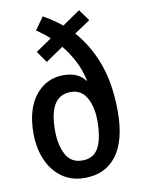

<svg xmlns="http://www.w3.org/2000/svg" viewBox="-87 -823 659 893"><g transform="rotate(-10 243.0 -377.0)"><path d="M178 -764Q223 -739 265 -705L349 -763L388 -709L313 -659Q376 -588 410.5 -492Q445 -396 445 -267Q445 -132 392 -61Q339 10 241 10Q179 10 134.5 -21.5Q90 -53 65.5 -108.5Q41 -164 41 -235Q41 -350 92.5 -414Q144 -478 225 -478Q294 -478 326 -434L329 -435Q318 -485 296 -528Q274 -571 243 -609L160 -552L122 -606L197 -657Q182 -671 167 -682.5Q152 -694 136 -705ZM244 -395Q142 -395 142 -232Q142 -163 166 -117.5Q190 -72 244 -72Q297 -72 320.5 -115Q344 -158 344 -243Q344 -307 319.5 -351Q295 -395 244 -395Z"/></g></svg>

Font: Avrile Sans Condensed Medium
Style: Regular
Weight: 500
Width: 3
Designer: Monotype Design Team
Foundry: Monotype Imaging Inc.
Version: Version 2.001;September 10, 2019;FontCreator 11.5.0.2425 64-